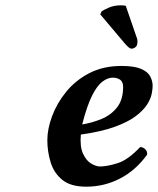

<svg xmlns="http://www.w3.org/2000/svg" viewBox="-20 -692 594 722"><path d="M554 -369Q554 -358 550.5 -339.5Q547 -321 533.5 -299.5Q520 -278 491.5 -256Q463 -234 412.5 -215.5Q362 -197 284 -186Q280 -140 292.5 -113.5Q305 -87 323.5 -76.5Q342 -66 356 -66Q383 -66 422.5 -78.5Q462 -91 507 -139Q518 -139 526.5 -130.5Q535 -122 533 -110Q490 -51 431 -20.5Q372 10 304 10Q246 10 214.5 -15.5Q183 -41 170.5 -81.5Q158 -122 158 -165Q158 -207 176 -255.5Q194 -304 229 -347Q264 -390 316 -417Q368 -444 437 -444Q485 -444 510.5 -433Q536 -422 545 -404.5Q554 -387 554 -369ZM443 -365Q443 -384 432 -392Q421 -400 404 -400Q385 -400 365 -385Q345 -370 326 -332Q307 -294 289 -224Q326 -230 361.5 -244.5Q397 -259 420 -288Q443 -317 443 -365ZM453 -670 494 -551Q497 -545 497 -536Q497 -533 496.5 -530.5Q496 -528 496 -526Q495 -519 488.5 -514Q482 -509 474 -509Q466 -509 449 -529L357 -638L362 -649Q368 -654 388.5 -663Q409 -672 434 -672Q438 -672 444.5 -671.5Q451 -671 453 -670Z"/></svg>

Font: Libertinus Serif SemiBold
Style: Italic
Weight: 600
Italic angle: -11.5°
Designer: Philipp H. Poll, Khaled Hosny
Foundry: Caleb Maclennan
Version: Version 7.051;RELEASE